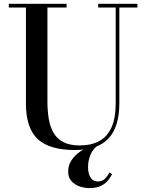

<svg xmlns="http://www.w3.org/2000/svg" viewBox="-20 -770 770 1004"><path d="M698.5 -750V-730.5H604V-230Q604 -106.5 547.5 -46Q491 14.5 371.5 14.5Q238.5 14.5 177 -43Q115.5 -100.5 115.5 -230V-730.5H26V-750H328V-730.5H228V-240Q228 -190.5 235 -148.5Q242 -106.5 260 -75.5Q278 -44.5 311 -27Q344 -9.5 396.5 -9.5Q456.5 -9.5 498.5 -32Q540.5 -54.5 562.8 -103Q585 -151.5 585 -230V-730.5H493.5V-750ZM448.5 213.5Q421 213.5 395.5 204.5Q370 195.5 353.2 176.5Q336.5 157.5 336.5 127.5Q336.5 97.5 350.2 74Q364 50.5 386.5 32.2Q409 14 435 1.5Q461 -11 485.5 -19L491.5 -8Q477.5 0 466 16.2Q454.5 32.5 447.5 55.2Q440.5 78 440.5 105.5Q440.5 138.5 453.8 158.8Q467 179 491 179Q514 179 528 165.2Q542 151.5 553 132L566 141Q559 155 546 172Q533 189 509.5 201.2Q486 213.5 448.5 213.5Z"/></svg>

Font: Bodoni Moda Medium
Style: Regular
Weight: 500
Designer: Owen Earl
Foundry: indestructible type
Version: Version 2.005